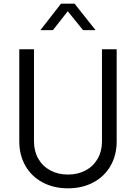

<svg xmlns="http://www.w3.org/2000/svg" viewBox="-20 -1013 740 1045"><path d="M85 -243V-745H165V-243Q165 -190 188.5 -149Q212 -108 254 -85.5Q296 -63 350 -63Q404 -63 446 -85.5Q488 -108 511.5 -149Q535 -190 535 -243V-745H615V-243Q615 -169 582 -111Q549 -53 488.5 -20.5Q428 12 350 12Q272 12 211.5 -20.5Q151 -53 118 -111Q85 -169 85 -243ZM312 -993H386L500 -849H432L326 -980H371L268 -849H200Z"/></svg>

Font: Trafiko Sans Variable
Style: Regular
Weight: 400
Designer: Gumpita Rahayu / Trafiko
Foundry: Tokotype / Trafiko
Version: Version 0.001;FEAKit 1.0